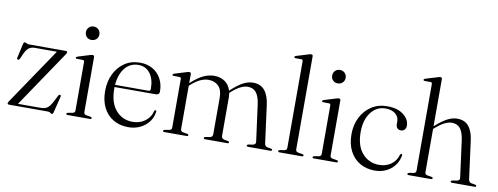

<svg xmlns="http://www.w3.org/2000/svg" viewBox="-61 -1046 3561 1374"><g transform="rotate(10 1719.0 -359.0)"><path d="M377.5 -424.5 102.5 -17H265Q296.5 -17 314.8 -29Q333 -41 354 -81.5L376 -125Q381 -133.5 388 -132.5Q396.5 -131.5 394 -120.5L364.5 -1.5Q361 12 354 12Q348 12 341.2 6Q334.5 0 321 0H42Q29 0 29 -8Q29 -14 36 -24.5L312 -432.5H151.5Q125 -432.5 107.5 -419Q90 -405.5 75 -370.5L60.5 -338Q55.5 -327.5 47.5 -328.5Q37.5 -329.5 40.5 -342L63.5 -444.5Q67 -459 75.5 -459Q81.5 -459 88 -454.2Q94.5 -449.5 107 -449.5H371.5Q385 -449.5 385 -441.5Q385 -435.5 377.5 -424.5Z M540.5 -558.5Q519.5 -558.5 505.8 -572.2Q492 -586 492 -607Q492 -628 505.8 -642Q519.5 -656 540.5 -656Q562.5 -656 576.2 -641.8Q590 -627.5 590 -607Q590 -586 576 -572.2Q562 -558.5 540.5 -558.5ZM580.5 -441.5V-42Q580.5 -25 598 -21.5L628.5 -16.5Q639.5 -14.5 639.5 -7.5Q639.5 0 628 0H466Q455.5 0 455.5 -7.5Q455.5 -13.5 465.5 -16L498.5 -21.5Q516 -25 516 -41.5V-394Q516 -406.5 505 -407L461.5 -407.5Q452.5 -408 452.5 -414Q452.5 -419.5 462.5 -423.5L546.5 -449.5Q561 -454 568 -454Q580.5 -454 580.5 -441.5Z M1088 -279.5Q1088 -255.5 1058.5 -255.5H762Q762 -250 762 -245Q762 -142.5 809.8 -87.5Q857.5 -32.5 932.5 -32.5Q984 -32.5 1022.2 -60.8Q1060.5 -89 1071 -135Q1074.5 -143 1080 -143Q1087.5 -143 1086.5 -133Q1081.5 -92 1057.2 -59.8Q1033 -27.5 994.5 -8.5Q956 10.5 908 10.5Q845.5 10.5 798.8 -17.2Q752 -45 726.2 -95.8Q700.5 -146.5 700.5 -215.5Q700.5 -284.5 726.8 -339.5Q753 -394.5 800.8 -426.8Q848.5 -459 912.5 -459Q965 -459 1004.5 -436.2Q1044 -413.5 1066 -373Q1088 -332.5 1088 -279.5ZM904.5 -441Q844 -441 806.5 -394.8Q769 -348.5 763 -271.5H1004Q1020.5 -271.5 1020.5 -286.5Q1020.5 -358.5 988.8 -399.8Q957 -441 904.5 -441Z M1283.5 -441V-375.5V-376Q1336 -423 1375 -440.8Q1414 -458.5 1451 -458.5Q1496.5 -458.5 1528.8 -436.5Q1561 -414.5 1573.5 -372L1578 -376Q1627.5 -421.5 1663.2 -440Q1699 -458.5 1735 -458.5Q1788.5 -458.5 1818.2 -422.8Q1848 -387 1857 -320.5L1893.5 -45.5Q1896 -24 1915 -20.5L1941 -16Q1951 -14 1951 -7.5Q1951 0 1940 0H1778Q1766.5 0 1766.5 -8Q1766.5 -14 1777 -16.5L1808.5 -21.5Q1831 -25.5 1828 -46.5L1792.5 -311.5Q1785 -368 1763.2 -395.5Q1741.5 -423 1701 -423Q1652.5 -423 1587.5 -365.5L1577.5 -356.5Q1580.5 -339.5 1580.5 -320.5V-45Q1580.5 -25 1602 -20.5L1628 -16Q1637.5 -14 1637.5 -8Q1637.5 0 1626.5 0H1466.5Q1454.5 0 1454.5 -8Q1454.5 -14.5 1465 -16.5L1497 -21.5Q1516.5 -25 1516.5 -46V-311.5Q1516.5 -368 1488.8 -395.5Q1461 -423 1416.5 -423Q1388.5 -423 1358.2 -409.5Q1328 -396 1293 -365L1283.5 -356.5V-42Q1283.5 -25 1301 -21.5L1331.5 -16.5Q1342 -14.5 1342 -8Q1342 0 1330.5 0H1169.5Q1158.5 0 1158.5 -7.5Q1158.5 -13.5 1169 -16L1201.5 -21.5Q1219 -25 1219 -41V-394Q1219 -406.5 1208 -407L1164.5 -407.5Q1155.5 -408 1155.5 -414Q1155.5 -419.5 1165.5 -423.5L1250 -449.5Q1264 -454 1271.5 -454Q1283.5 -454 1283.5 -441Z M2120 -718V-42Q2120 -25 2137.5 -21.5L2168 -16.5Q2179 -14.5 2179 -7.5Q2179 0 2167.5 0H2005.5Q1995 0 1995 -7.5Q1995 -14 2006.5 -17L2038 -21.5Q2055.5 -25 2055.5 -41.5V-670.5Q2055.5 -683 2044.5 -683.5H2001Q1992 -684.5 1992 -690.5Q1992 -696.5 2002 -700L2086 -725.5Q2100.5 -730.5 2107.5 -730.5Q2120 -730.5 2120 -718Z M2330 -558.5Q2309 -558.5 2295.2 -572.2Q2281.5 -586 2281.5 -607Q2281.5 -628 2295.2 -642Q2309 -656 2330 -656Q2352 -656 2365.8 -641.8Q2379.5 -627.5 2379.5 -607Q2379.5 -586 2365.5 -572.2Q2351.5 -558.5 2330 -558.5ZM2370 -441.5V-42Q2370 -25 2387.5 -21.5L2418 -16.5Q2429 -14.5 2429 -7.5Q2429 0 2417.5 0H2255.5Q2245 0 2245 -7.5Q2245 -13.5 2255 -16L2288 -21.5Q2305.5 -25 2305.5 -41.5V-394Q2305.5 -406.5 2294.5 -407L2251 -407.5Q2242 -408 2242 -414Q2242 -419.5 2252 -423.5L2336 -449.5Q2350.5 -454 2357.5 -454Q2370 -454 2370 -441.5Z M2870.5 -345.5Q2870.5 -328 2860.2 -316.8Q2850 -305.5 2834 -305.5Q2817 -305.5 2807.2 -316Q2797.5 -326.5 2797.5 -344.5V-363Q2797.5 -397.5 2771.5 -419.2Q2745.5 -441 2700 -441Q2634 -441 2593.2 -386.5Q2552.5 -332 2552.5 -245Q2552.5 -143.5 2600.8 -89.5Q2649 -35.5 2722 -35.5Q2772 -35.5 2808.5 -61.2Q2845 -87 2858 -132.5Q2862 -140.5 2867.5 -140.5Q2874.5 -140.5 2873.5 -131Q2862.5 -67.5 2814.5 -28.8Q2766.5 10 2698 10Q2637 10 2590.2 -17.5Q2543.5 -45 2517 -96Q2490.5 -147 2490.5 -218Q2490.5 -285 2517.8 -339.8Q2545 -394.5 2594.2 -426.8Q2643.5 -459 2709.5 -459Q2784 -459 2827.2 -425.2Q2870.5 -391.5 2870.5 -345.5Z M3059 -718V-375L3060 -376Q3111 -421.5 3147.2 -440Q3183.5 -458.5 3218.5 -458.5Q3272 -458.5 3301.2 -423Q3330.5 -387.5 3339 -321.5L3375.5 -46Q3378.5 -24 3397.5 -20.5L3424 -16Q3434.5 -14 3434.5 -7.5Q3434.5 0 3423.5 0H3260Q3248.5 0 3248.5 -8Q3248.5 -14 3259 -16.5L3291 -21.5Q3313.5 -25.5 3310.5 -46L3275 -313Q3267 -369 3245.8 -396Q3224.5 -423 3184.5 -423Q3135.5 -423 3069.5 -365L3059 -356V-42Q3059 -25 3076.5 -21.5L3107 -16.5Q3117.5 -14.5 3117.5 -8Q3117.5 0 3106 0H2944.5Q2934 0 2934 -7.5Q2934 -14 2946 -17L2977 -21.5Q2994.5 -25 2994.5 -41.5V-670.5Q2994.5 -683 2983.5 -683.5H2940Q2931 -684.5 2931 -690.5Q2931 -696.5 2941 -700L3025.5 -725.5Q3040 -730.5 3047 -730.5Q3059 -730.5 3059 -718Z"/></g></svg>

Font: Fraunces 72pt S000 Light
Style: Regular
Weight: 300
Version: Version 1.000; ttfautohint (v1.8.3)